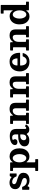

<svg xmlns="http://www.w3.org/2000/svg" viewBox="2098 -2918 1075 5311"><g transform="rotate(-90 2635.5 -262.5)"><path d="M408 -355.2Q411 -347.5 413.4 -343.7Q415.8 -340 427 -340H480.3Q488.8 -340 491 -343Q493.3 -346 493.3 -354V-516.3Q493.3 -530 480.5 -530H433.8Q423.5 -530 420 -527.9Q416.5 -525.7 413.3 -518.7L400.8 -489.3Q396.3 -478.5 393.3 -479.3Q390.3 -480 382.8 -486.5Q361 -505.3 323.9 -521.1Q286.8 -537 235.8 -537Q184.5 -537 144.4 -518.4Q104.2 -499.8 81.2 -464.6Q58.2 -429.5 58.2 -380Q58.2 -329.2 80.7 -297.9Q103.2 -266.5 138.5 -248Q173.7 -229.5 213.2 -217.7Q252.7 -206 288 -194.7Q323.2 -183.5 345.7 -166.7Q368.2 -150 368.2 -120.5Q368.2 -91.8 346.9 -74.6Q325.5 -57.5 284.3 -57.5Q247.8 -57.5 216.5 -70.5Q185.3 -83.5 162 -109.5Q138.8 -135.5 126 -174.3Q123.3 -182.3 120.6 -185.1Q118 -188 107.3 -188H54.2Q45.7 -188 43.5 -184.4Q41.2 -180.8 41.2 -172V-4.8Q41.2 3.5 43.6 6.7Q46 10 54 10H102Q111.8 10 115.4 7.1Q119 4.3 122.3 -1.7L135.5 -29.5Q139.5 -37.5 143.5 -37.7Q147.5 -38 154.3 -32.5Q178.8 -13 216.6 2Q254.5 17 304.3 17Q362.8 17 409.6 -1Q456.5 -19 483.9 -57Q511.3 -95 511.3 -154.5Q511.3 -204 488.5 -234.8Q465.8 -265.5 430 -283.6Q394.3 -301.8 354 -313.9Q313.8 -326 277.8 -337.3Q241.8 -348.5 219 -365.4Q196.3 -382.3 196.3 -411Q196.3 -433.5 213 -448.5Q229.8 -463.5 261.8 -463.5Q305.3 -463.5 346.1 -436.6Q387 -409.7 408 -355.2Z M800 -260.5Q800 -312.5 814.8 -355.1Q829.5 -397.7 856 -423.1Q882.5 -448.5 918 -448.5Q950 -448.5 974.9 -423.1Q999.8 -397.7 1013.9 -355.1Q1028 -312.5 1028 -260.5Q1028 -208.5 1013.9 -165.9Q999.8 -123.3 974.9 -97.9Q950 -72.5 918 -72.5Q882.5 -72.5 856 -97.9Q829.5 -123.3 814.8 -165.9Q800 -208.5 800 -260.5ZM560 -463Q560 -448.7 563.6 -444.4Q567.2 -440 582.5 -440H625Q639.7 -440 644.9 -436.4Q650 -432.7 650 -417.5V150.2Q650 165.7 646.6 170.4Q643.2 175 628 175H576Q565.2 175 562.6 178.6Q560 182.2 560 193V235Q560 246.8 563.2 250.9Q566.5 255 579 255H870Q883 255 886.5 252.4Q890 249.8 890 236.8V192.5Q890 181.2 886.6 178.1Q883.3 175 872.5 175H824Q808 175 804 170.6Q800 166.2 800 150.5V-26Q800 -64.5 804.6 -66.2Q809.3 -68 820.3 -53Q843.3 -21.5 878.4 -3.7Q913.5 14 961 14Q1023 14 1074.5 -18.1Q1126 -50.2 1157 -111.6Q1188 -173 1188 -260.5Q1188 -348 1158.4 -409.4Q1128.8 -470.8 1078.4 -502.9Q1028 -535 966 -535Q913 -535 874.5 -513.5Q836 -492 812.8 -455Q806.5 -445.3 803.3 -445.5Q800 -445.8 800 -460.5V-502.5Q800 -514 795.3 -517Q790.5 -520 779.5 -520H581.5Q569.5 -520 564.7 -517Q560 -514 560 -500.7Z M1243 -123Q1243 -58.2 1287.5 -24.1Q1332 10 1408 10Q1456 10 1487.9 -0.1Q1519.7 -10.2 1539.9 -25Q1560 -39.7 1572.2 -53.5Q1580 -62.5 1584.5 -62Q1589 -61.5 1596 -50.2Q1604.5 -36 1617.3 -22.1Q1630 -8.2 1652.1 0.9Q1674.3 10 1710.5 10H1711Q1744 10 1769.8 -1.4Q1795.5 -12.8 1814.6 -31.6Q1833.8 -50.5 1845.3 -72.5Q1847.8 -77.5 1847 -79.8Q1846.3 -82 1842.3 -84.5L1804.8 -107.5Q1801.3 -110.5 1798.5 -109.5Q1795.8 -108.5 1793.3 -104Q1782.5 -85.8 1771.5 -80.1Q1760.5 -74.5 1750 -74.5Q1739.5 -74.5 1731.8 -81.5Q1724 -88.5 1724 -103.5V-359.5Q1724 -411.2 1704.4 -449.6Q1684.8 -488 1641.6 -509Q1598.5 -530 1528.5 -530Q1454.2 -530 1397.9 -511.6Q1341.5 -493.2 1309.7 -461.1Q1278 -429 1278 -388Q1278 -351.2 1302.9 -334.4Q1327.7 -317.5 1362 -317.5Q1395 -317.5 1418.5 -336Q1442 -354.5 1442 -385.5Q1442 -406.2 1436.4 -414.9Q1430.8 -423.5 1425.1 -427.9Q1419.5 -432.2 1419.5 -439.5Q1419.5 -446 1428.9 -451.6Q1438.3 -457.2 1453.5 -460.6Q1468.8 -464 1486 -464Q1517.2 -464 1536.7 -452.1Q1556.2 -440.2 1565.1 -418.5Q1574 -396.7 1574 -367V-309.5Q1574 -300.5 1571.7 -298.5Q1569.5 -296.5 1561 -296.5H1519.5Q1433.5 -296.5 1371.6 -274.8Q1309.7 -253 1276.4 -214Q1243 -175 1243 -123ZM1412.5 -140.5Q1412.5 -169 1426.5 -191.4Q1440.5 -213.7 1468 -226.7Q1495.5 -239.7 1536 -239.7H1564Q1574 -239.7 1574 -229.7V-191Q1574 -132.3 1549.4 -102.5Q1524.8 -72.8 1483 -72.8Q1453 -72.8 1432.8 -89.1Q1412.5 -105.5 1412.5 -140.5Z M1934.5 -440Q1945 -440 1948.5 -437.4Q1952 -434.7 1952 -424.2V-97.5Q1952 -85 1947.9 -82.5Q1943.7 -80 1931 -80H1881Q1869.7 -80 1865.9 -76.8Q1862 -73.5 1862 -61.5V-18.3Q1862 -7.5 1864.4 -3.8Q1866.7 0 1877 0H2152.5Q2162.8 0 2167.4 -2.9Q2172 -5.7 2172 -16.8V-62.3Q2172 -74 2168 -77Q2164 -80 2153.3 -80H2121.5Q2109.8 -80 2105.9 -84.4Q2102 -88.8 2102 -100V-283Q2102 -334.5 2119 -371.5Q2136 -408.5 2164.5 -428.2Q2193 -448 2227 -448Q2263.5 -448 2280.2 -425.7Q2297 -403.5 2297 -355.5V-99.5Q2297 -86.5 2293.1 -83.3Q2289.2 -80 2276.5 -80H2241.3Q2231.5 -80 2229.3 -75.4Q2227 -70.8 2227 -61.3V-19.3Q2227 -8.3 2229.3 -4.1Q2231.5 0 2242.5 0H2514.8Q2527.8 0 2532.4 -2.6Q2537 -5.3 2537 -18.5V-63.3Q2537 -72.8 2533.9 -76.4Q2530.8 -80 2521.5 -80H2468Q2453.8 -80 2450.4 -84Q2447 -88 2447 -102V-369Q2447 -422.5 2429.5 -459.5Q2412 -496.5 2374 -515.8Q2336 -535 2275 -535Q2210.8 -535 2171.8 -509.4Q2132.8 -483.8 2107.3 -448.3Q2099.5 -438.3 2095.8 -439.9Q2092 -441.5 2092 -460.5V-498.7Q2092 -510.3 2086.1 -515.1Q2080.3 -520 2070.3 -520H1883.3Q1872.7 -520 1867.4 -516.4Q1862 -512.7 1862 -501V-459Q1862 -447.5 1865 -443.7Q1868 -440 1879.7 -440Z M2667 -440Q2677.5 -440 2681 -437.4Q2684.5 -434.7 2684.5 -424.2V-97.5Q2684.5 -85 2680.4 -82.5Q2676.2 -80 2663.5 -80H2613.5Q2602.2 -80 2598.4 -76.8Q2594.5 -73.5 2594.5 -61.5V-18.3Q2594.5 -7.5 2596.9 -3.8Q2599.2 0 2609.5 0H2885Q2895.3 0 2899.9 -2.9Q2904.5 -5.7 2904.5 -16.8V-62.3Q2904.5 -74 2900.5 -77Q2896.5 -80 2885.8 -80H2854Q2842.3 -80 2838.4 -84.4Q2834.5 -88.8 2834.5 -100V-283Q2834.5 -334.5 2851.5 -371.5Q2868.5 -408.5 2897 -428.2Q2925.5 -448 2959.5 -448Q2996 -448 3012.7 -425.7Q3029.5 -403.5 3029.5 -355.5V-99.5Q3029.5 -86.5 3025.6 -83.3Q3021.7 -80 3009 -80H2973.8Q2964 -80 2961.8 -75.4Q2959.5 -70.8 2959.5 -61.3V-19.3Q2959.5 -8.3 2961.8 -4.1Q2964 0 2975 0H3247.3Q3260.3 0 3264.9 -2.6Q3269.5 -5.3 3269.5 -18.5V-63.3Q3269.5 -72.8 3266.4 -76.4Q3263.3 -80 3254 -80H3200.5Q3186.3 -80 3182.9 -84Q3179.5 -88 3179.5 -102V-369Q3179.5 -422.5 3162 -459.5Q3144.5 -496.5 3106.5 -515.8Q3068.5 -535 3007.5 -535Q2943.3 -535 2904.3 -509.4Q2865.3 -483.8 2839.8 -448.3Q2832 -438.3 2828.3 -439.9Q2824.5 -441.5 2824.5 -460.5V-498.7Q2824.5 -510.3 2818.6 -515.1Q2812.8 -520 2802.8 -520H2615.8Q2605.2 -520 2599.9 -516.4Q2594.5 -512.7 2594.5 -501V-459Q2594.5 -447.5 2597.5 -443.7Q2600.5 -440 2612.2 -440Z M3315.7 -250Q3315.7 -197.5 3332.5 -149.7Q3349.2 -102 3382.5 -65Q3415.7 -28 3465.5 -6.5Q3515.3 15 3581.3 15Q3644.8 15 3694 -5.2Q3743.3 -25.5 3776.1 -64.7Q3809 -104 3823.5 -161.2Q3825.3 -168.3 3822.9 -170.6Q3820.5 -173 3811.5 -173H3744Q3735.7 -173 3733.1 -169.8Q3730.5 -166.5 3728.2 -161Q3715.7 -129.8 3697.6 -107.4Q3679.5 -85 3655 -73Q3630.5 -61 3598.3 -61Q3554.8 -61 3528.8 -84Q3502.8 -107 3490.9 -145.3Q3479 -183.5 3477.5 -228.7Q3477.3 -237.7 3479.8 -240.6Q3482.3 -243.5 3491.5 -243.5H3813.8Q3824.8 -243.5 3828 -246.5Q3831.3 -249.5 3831.3 -260.2Q3831.3 -294.2 3824.9 -332Q3818.5 -369.7 3802.8 -405.7Q3787 -441.7 3759.3 -471Q3731.5 -500.2 3688.9 -517.6Q3646.3 -535 3585.8 -535Q3517.8 -535 3467.1 -513.3Q3416.5 -491.5 3382.7 -452.5Q3349 -413.5 3332.4 -361.8Q3315.7 -310 3315.7 -250ZM3493.3 -316.5Q3482.3 -316.5 3480.6 -319.6Q3479 -322.8 3479.8 -332Q3481.5 -365.8 3493.1 -395.8Q3504.8 -425.7 3527.5 -444.6Q3550.3 -463.5 3585.3 -463.5Q3608.8 -463.5 3625.6 -451Q3642.5 -438.5 3653.6 -418.1Q3664.7 -397.8 3670.4 -373.9Q3676 -350 3676.5 -327.3Q3677 -319.8 3675 -318.1Q3673 -316.5 3662.7 -316.5Z M3965.5 -440Q3976 -440 3979.5 -437.4Q3983 -434.7 3983 -424.2V-97.5Q3983 -85 3978.9 -82.5Q3974.7 -80 3962 -80H3912Q3900.7 -80 3896.9 -76.8Q3893 -73.5 3893 -61.5V-18.3Q3893 -7.5 3895.4 -3.8Q3897.7 0 3908 0H4183.5Q4193.8 0 4198.4 -2.9Q4203 -5.7 4203 -16.8V-62.3Q4203 -74 4199 -77Q4195 -80 4184.3 -80H4152.5Q4140.8 -80 4136.9 -84.4Q4133 -88.8 4133 -100V-283Q4133 -334.5 4150 -371.5Q4167 -408.5 4195.5 -428.2Q4224 -448 4258 -448Q4294.5 -448 4311.2 -425.7Q4328 -403.5 4328 -355.5V-99.5Q4328 -86.5 4324.1 -83.3Q4320.2 -80 4307.5 -80H4272.3Q4262.5 -80 4260.3 -75.4Q4258 -70.8 4258 -61.3V-19.3Q4258 -8.3 4260.3 -4.1Q4262.5 0 4273.5 0H4545.8Q4558.8 0 4563.4 -2.6Q4568 -5.3 4568 -18.5V-63.3Q4568 -72.8 4564.9 -76.4Q4561.8 -80 4552.5 -80H4499Q4484.8 -80 4481.4 -84Q4478 -88 4478 -102V-369Q4478 -422.5 4460.5 -459.5Q4443 -496.5 4405 -515.8Q4367 -535 4306 -535Q4241.8 -535 4202.8 -509.4Q4163.8 -483.8 4138.3 -448.3Q4130.5 -438.3 4126.8 -439.9Q4123 -441.5 4123 -460.5V-498.7Q4123 -510.3 4117.1 -515.1Q4111.3 -520 4101.3 -520H3914.3Q3903.7 -520 3898.4 -516.4Q3893 -512.7 3893 -501V-459Q3893 -447.5 3896 -443.7Q3899 -440 3910.7 -440Z M4776.8 -259.5Q4776.8 -311.5 4790.9 -354.1Q4805 -396.7 4829.9 -422.1Q4854.8 -447.5 4886.8 -447.5Q4922.3 -447.5 4948.7 -422.1Q4975.2 -396.7 4990 -354.1Q5004.7 -311.5 5004.7 -259.5Q5004.7 -207.5 4990 -164.9Q4975.2 -122.3 4948.7 -96.9Q4922.3 -71.5 4886.8 -71.5Q4854.8 -71.5 4829.9 -96.9Q4805 -122.3 4790.9 -164.9Q4776.8 -207.5 4776.8 -259.5ZM4616.7 -259.5Q4616.7 -172 4646.5 -110.6Q4676.2 -49.2 4726.5 -17.1Q4776.7 15 4838.7 15Q4894 15 4930.4 -6.9Q4966.7 -28.7 4992 -67.7Q4999 -78.2 5001.9 -75.1Q5004.7 -72 5004.7 -61V-18Q5004.7 -7 5007.5 -3.5Q5010.2 0 5021 0H5228.8Q5239.3 0 5242 -2.8Q5244.8 -5.5 5244.8 -16V-65.5Q5244.8 -74.5 5242.4 -77.3Q5240 -80 5231 -80H5174Q5161.5 -80 5158.1 -83.3Q5154.8 -86.5 5154.8 -99.3V-764.7Q5154.8 -774.7 5150.3 -777.4Q5145.8 -780 5136.3 -780H4931.5Q4922 -780 4918.4 -777.6Q4914.7 -775.2 4914.7 -765.7V-714.2Q4914.7 -705.2 4917 -702.6Q4919.2 -700 4928 -700H4990Q4998.5 -700 5001.6 -697.9Q5004.7 -695.7 5004.7 -686.7V-466.5Q5004.7 -446.3 5003.2 -443Q5001.7 -439.8 4995.5 -450Q4973 -489.5 4935.4 -511.8Q4897.7 -534 4843.7 -534Q4781.7 -534 4730.2 -501.9Q4678.7 -469.8 4647.7 -408.4Q4616.7 -347 4616.7 -259.5Z"/></g></svg>

Font: Besley
Style: Regular
Weight: 400
Designer: Owen Earl
Foundry: indestructible type*
Version: Version 4.000